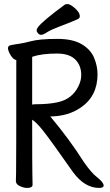

<svg xmlns="http://www.w3.org/2000/svg" viewBox="-20 -906 540 943"><path d="M360 -811Q316 -792 273 -776Q230 -760 211 -747.5Q192 -735 182.5 -735Q173 -735 166.5 -742.5Q160 -750 160 -757Q160 -764 167 -773Q188 -802 298 -883Q302 -886 312 -886Q322 -886 338 -874Q372 -848 372 -826Q372 -816 360 -811ZM467 17Q396 17 339 -60Q232 -213 191 -265Q159 -305 138 -318Q138 -80 139 -48Q140 -16 140 1Q140 17 113 17Q97 17 77.5 8Q58 -1 58 -17Q58 -29 59 -58.5Q60 -88 60 -611Q41 -615 26 -646Q19 -661 19 -668Q19 -682 33 -684Q51 -688 73.5 -691Q96 -694 130 -703Q173 -715 262 -715Q337 -715 381 -689Q425 -663 442 -622.5Q459 -582 459 -541Q459 -434 377 -378Q315 -335 227 -334Q321 -222 392 -110Q429 -57 455 -37Q489 -10 489 5Q489 17 467 17ZM153 -394Q221 -394 264 -404Q333 -419 364 -480Q379 -509 379 -537Q379 -585 349.5 -614Q320 -643 260 -643Q184 -643 138 -627V-392Q144 -394 153 -394Z"/></svg>

Font: Moon Stars Kai HW
Style: Bold
Weight: 700
Designer: GuiWonder
Version: Version 1.101